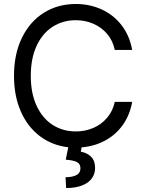

<svg xmlns="http://www.w3.org/2000/svg" viewBox="-20 -737 733 971"><path d="M363.3 -634.8Q298.3 -634.8 246.8 -602.1Q195.3 -569.3 165.5 -505.9Q135.7 -442.4 135.7 -353.5Q135.7 -264.6 165.5 -201.2Q195.3 -137.7 246.8 -105Q298.3 -72.3 363.3 -72.3Q410.2 -72.3 451.2 -89.6Q492.2 -106.9 521.2 -140.9Q550.3 -174.8 560.5 -221.7H648.4Q636.7 -155.3 601.1 -105.2Q565.4 -55.2 511.5 -26.1Q457.5 2.9 392.6 8.3L388.7 30.3Q419.4 35.2 440.2 55.2Q460.9 75.2 460.9 112.3Q460.9 142.6 444.1 165.5Q427.2 188.5 394.3 201.2Q361.3 213.9 314.5 213.9L311.5 159.2Q346.2 159.2 366.5 148.4Q386.7 137.7 386.7 115.2Q386.7 99.6 379.2 90.8Q371.6 82 356 77.4Q340.3 72.8 312.5 70.3L325.2 7.8Q244.1 -1.5 182.1 -48.1Q120.1 -94.7 85.4 -173.1Q50.8 -251.5 50.8 -353.5Q50.8 -463.4 90.8 -545.7Q130.9 -627.9 201.7 -672.4Q272.5 -716.8 363.3 -716.8Q434.6 -716.8 494.9 -689Q555.2 -661.1 595.5 -608.6Q635.7 -556.2 648.4 -484.4H560.5Q550.8 -531.7 521.7 -565.7Q492.7 -599.6 451.4 -617.2Q410.2 -634.8 363.3 -634.8Z"/></svg>

Font: Pretendard JP
Style: Regular
Weight: 400
Designer: Base glyphs from Inter by Rasmus Andersson; Hangeul glyphs from Noto Sans CJK(Source Han Sans) by Jang Soo-young and Kan
Foundry: Kil Hyung-jin
Version: Version 1.309